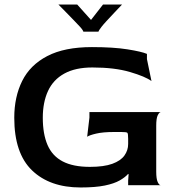

<svg xmlns="http://www.w3.org/2000/svg" viewBox="-20 -818 780 848"><path d="M336 10Q200 10 121.5 -65.5Q43 -141 43 -298Q43 -390 78 -460.5Q113 -531 189 -570.5Q265 -610 386 -610Q481 -610 543.5 -600Q606 -590 629 -580V-557L649 -460Q622 -480 554 -500Q486 -520 388 -520Q313 -520 264 -493Q215 -466 192 -416Q169 -366 169 -298Q169 -226 190 -177.5Q211 -129 257 -105Q303 -81 377 -81Q439 -81 476 -94.5Q513 -108 529.5 -131Q546 -154 546 -182V-205Q546 -228 542.5 -231.5Q539 -235 516 -235H484Q435 -235 405 -228Q375 -221 365 -214L375 -299V-323H690Q683 -322 676.5 -308.5Q670 -295 670 -263V-60Q670 -28 676.5 -14Q683 0 690 0H546V-20L548 -48L546 -50Q533 -35 508.5 -21Q484 -7 442.5 1.5Q401 10 336 10ZM238 -798Q252 -784 270.5 -765Q289 -746 306 -728.5Q323 -711 334 -699Q342 -690 345 -685Q348 -680 348 -678H415Q415 -682 428 -699Q434 -707 449.5 -724Q465 -741 484 -761Q503 -781 519 -798H435L382 -730L321 -798Z"/></svg>

Font: Red Rose Medium
Style: Regular
Weight: 500
Designer: Jaikishan Patel
Version: Version 2.000